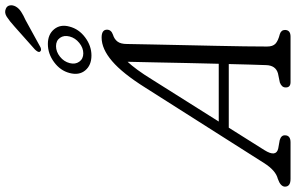

<svg xmlns="http://www.w3.org/2000/svg" viewBox="-246 -892 1107 718"><g transform="rotate(-90 307.0 -533.5)"><path d="M104 -97.5Q76.5 -53.5 110.5 -46L141.5 -40.5Q160 -35 159.5 -21Q159.5 0 133 0H-3.5Q-32.5 0 -32.5 -21Q-32 -37.5 -3.5 -47.5Q28 -55 56 -99.5L338 -543.5Q391 -628 436.8 -667.2Q482.5 -706.5 525 -706.5Q554.5 -706.5 554.5 -686.5Q554.5 -670.5 535.5 -664Q519 -659 510 -647Q501 -635 501 -612Q500.5 -572 499.2 -517.5Q498 -463 496.8 -402.2Q495.5 -341.5 494.2 -282Q493 -222.5 492.2 -171.8Q491.5 -121 491.5 -87.5Q491.5 -66.5 502 -56.5Q512.5 -46.5 538 -40Q553.5 -35 553.5 -20.5Q553 0 528.5 0H358.5Q338 0 338.5 -18.5Q338.5 -33 357 -40L391 -47Q421 -55.5 422 -91.5Q423 -117.5 424 -153.2Q425 -189 426 -231H188ZM368.5 -518.5 211 -268.5H427Q428.5 -326 429.8 -387Q431 -448 432.2 -505.8Q433.5 -563.5 434.5 -609.5Q421 -595 404.2 -572.2Q387.5 -549.5 368.5 -518.5ZM566 -1032Q587 -1051 602.5 -1061Q618 -1071 632 -1065Q643 -1061 645.2 -1050.2Q647.5 -1039.5 641 -1027.5Q634.5 -1016 621.5 -1007.5Q608.5 -999 590.5 -991L488.5 -935Q476.5 -930 472 -937.5Q470 -941.5 473.2 -946.8Q476.5 -952 480.5 -956ZM458 -744.5Q421.5 -744.5 402.2 -767.8Q383 -791 392.5 -826.5Q401.5 -861 433 -884.2Q464.5 -907.5 501 -907.5Q537 -907.5 556.2 -884Q575.5 -860.5 566 -826.5Q557 -791.5 525.5 -768Q494 -744.5 458 -744.5ZM493 -877Q472 -877 453.5 -862.2Q435 -847.5 429.5 -826Q424 -805 434.8 -790Q445.5 -775 466 -775Q486.5 -775 505 -790Q523.5 -805 529 -826Q534.5 -847.5 524 -862.2Q513.5 -877 493 -877Z"/></g></svg>

Font: Fraunces 72pt SuperSoft Light
Style: Italic
Weight: 300
Italic angle: -16°
Version: Version 1.000;[b76b70a41]